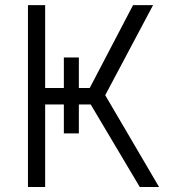

<svg xmlns="http://www.w3.org/2000/svg" viewBox="-20 -748 682 768"><path d="M235.4 -518.1H295.4V-214.4H235.4ZM91.8 0V-727.5H160.6V-396H338.9L512.2 -727.5H592.3L400.9 -367.2L616.2 0H539.1L342.8 -330.1H160.6V0Z"/></svg>

Font: Inter 18pt Light
Style: Regular
Weight: 300
Designer: Rasmus Andersson
Foundry: rsms
Version: Version 4.001;git-66647c0bb